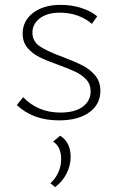

<svg xmlns="http://www.w3.org/2000/svg" viewBox="-20 -488 483 788"><path d="M219 -222Q171 -239 142 -253.5Q113 -268 93 -291.5Q73 -315 73 -350Q73 -402 115.5 -435Q158 -468 229 -468Q275 -468 314.5 -455Q354 -442 379 -421L357 -390Q332 -412 298.5 -424Q265 -436 226 -436Q173 -436 143 -412.5Q113 -389 113 -354Q113 -318 144 -297.5Q175 -277 238 -254Q288 -235 318.5 -219.5Q349 -204 370.5 -178.5Q392 -153 392 -115Q392 -60 346.5 -27Q301 6 222 6Q115 6 49 -57L75 -89Q136 -26 228 -26Q287 -26 319.5 -50Q352 -74 352 -113Q352 -142 334 -161.5Q316 -181 289.5 -193.5Q263 -206 219 -222ZM187 264Q208 245 219.5 219Q231 193 231 166Q231 114 198 93L227 69Q270 96 270 157Q270 191 253 224.5Q236 258 206 280Z"/></svg>

Font: Ysabeau SC Light
Style: Regular
Weight: 300
Designer: Christian Thalmann (Catharsis Fonts)
Version: Version 0.003